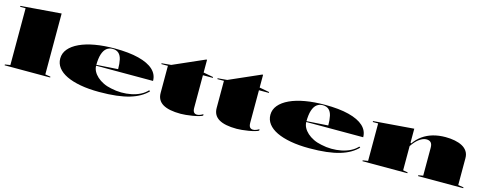

<svg xmlns="http://www.w3.org/2000/svg" viewBox="-29 -1469 5562 2208"><g transform="rotate(15 2752.0 -365.0)"><path d="M505 -20 568 -10V0H26V-10L89 -20V-696H24V-707L505 -745Z M1202 -515Q1370 -515 1486 -485.5Q1602 -456 1661.5 -401Q1721 -346 1721 -268H1040V-278L1298 -295Q1298 -361 1287.5 -408Q1277 -455 1250 -479.5Q1223 -504 1177 -504Q1137 -504 1107 -481Q1077 -458 1060 -406.5Q1043 -355 1043 -270Q1043 -235 1060 -202Q1077 -169 1108.5 -140.5Q1140 -112 1183 -91Q1226 -70 1278 -60Q1339 -46 1400.5 -45.5Q1462 -45 1519 -56.5Q1576 -68 1624 -92Q1672 -116 1706 -153L1719 -144Q1683 -106 1632.5 -76.5Q1582 -47 1514 -26.5Q1446 -6 1356.5 4.5Q1267 15 1153 15Q1029 15 930.5 -3Q832 -21 763.5 -54Q695 -87 659 -134.5Q623 -182 623 -242Q623 -305 665 -355.5Q707 -406 784 -442Q861 -478 967 -496.5Q1073 -515 1202 -515Z M2125 15Q1982 15 1911.5 -27.5Q1841 -70 1841 -157V-480H1763V-490L1875 -500L2248 -664H2258V-512L2376 -490V-480H2258V-92Q2258 -56 2271 -40Q2284 -24 2308 -24Q2326 -24 2344 -31Q2362 -38 2380 -49L2381 -32Q2367 -23 2334.5 -14Q2302 -5 2262.5 1.5Q2223 8 2186.5 11.5Q2150 15 2125 15Z M2792 15Q2649 15 2578.5 -27.5Q2508 -70 2508 -157V-480H2430V-490L2542 -500L2915 -664H2925V-512L3043 -490V-480H2925V-92Q2925 -56 2938 -40Q2951 -24 2975 -24Q2993 -24 3011 -31Q3029 -38 3047 -49L3048 -32Q3034 -23 3001.5 -14Q2969 -5 2929.5 1.5Q2890 8 2853.5 11.5Q2817 15 2792 15Z M3704 -515Q3872 -515 3988 -485.5Q4104 -456 4163.5 -401Q4223 -346 4223 -268H3542V-278L3800 -295Q3800 -361 3789.5 -408Q3779 -455 3752 -479.5Q3725 -504 3679 -504Q3639 -504 3609 -481Q3579 -458 3562 -406.5Q3545 -355 3545 -270Q3545 -235 3562 -202Q3579 -169 3610.5 -140.5Q3642 -112 3685 -91Q3728 -70 3780 -60Q3841 -46 3902.5 -45.5Q3964 -45 4021 -56.5Q4078 -68 4126 -92Q4174 -116 4208 -153L4221 -144Q4185 -106 4134.5 -76.5Q4084 -47 4016 -26.5Q3948 -6 3858.5 4.5Q3769 15 3655 15Q3531 15 3432.5 -3Q3334 -21 3265.5 -54Q3197 -87 3161 -134.5Q3125 -182 3125 -242Q3125 -305 3167 -355.5Q3209 -406 3286 -442Q3363 -478 3469 -496.5Q3575 -515 3704 -515Z M5486 -10V0H4948V-10L5004 -20V-352Q5004 -395 4986 -414Q4968 -433 4933 -433Q4913 -433 4891.5 -424.5Q4870 -416 4848 -400Q4826 -384 4805 -360.5Q4784 -337 4765 -308V-20L4821 -10V0H4286V-10L4348 -20V-466H4284V-477L4765 -515V-350L4774 -342Q4814 -399 4868 -437.5Q4922 -476 4990 -495.5Q5058 -515 5139 -515Q5198 -515 5249 -505Q5300 -495 5338.5 -474.5Q5377 -454 5399 -420.5Q5421 -387 5421 -340V-20Z"/></g></svg>

Font: Kalnia Expanded SemiBold
Style: Regular
Weight: 600
Width: 7
Designer: Frida Medrano
Foundry: Frida Medrano
Version: Version 1.105